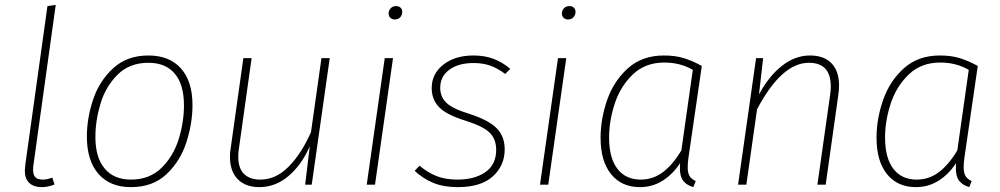

<svg xmlns="http://www.w3.org/2000/svg" viewBox="-20 -759 4111 789"><path d="M117 -78Q116 -72 116 -61Q116 -40 125.5 -30.5Q135 -21 156 -21Q173 -21 195 -29L204 -1Q177 10 152 10Q119 10 100.5 -7Q82 -24 82 -58Q82 -64 84 -82L175 -734L209 -739Z M337 -198Q337 -273 362.5 -349.5Q388 -426 445 -478.5Q502 -531 590 -531Q676 -531 723.5 -478Q771 -425 771 -327Q771 -252 746 -174.5Q721 -97 664.5 -43.5Q608 10 518 10Q432 10 384.5 -44.5Q337 -99 337 -198ZM736 -326Q736 -411 698.5 -456Q661 -501 590 -501Q512 -501 463 -452Q414 -403 393 -333Q372 -263 372 -196Q372 -112 410 -66.5Q448 -21 518 -21Q595 -21 644 -69.5Q693 -118 714.5 -188Q736 -258 736 -326Z M925 -115Q925 -132 928 -150L980 -520H1014L962 -150Q959 -132 959 -116Q959 -68 982.5 -44.5Q1006 -21 1050 -21Q1113 -21 1165.5 -73.5Q1218 -126 1258 -216L1301 -520H1335L1261 0H1234L1253 -158Q1220 -82 1166 -36Q1112 10 1046 10Q989 10 957 -22.5Q925 -55 925 -115Z M1521 0H1487L1561 -520H1595ZM1577 -704Q1577 -716 1585.5 -725Q1594 -734 1608 -734Q1619 -734 1626 -727.5Q1633 -721 1633 -710Q1633 -697 1624.5 -688Q1616 -679 1602 -679Q1591 -679 1584 -686Q1577 -693 1577 -704Z M2077 -476 2056 -455Q2026 -478 1995.5 -489Q1965 -500 1926 -500Q1864 -500 1826.5 -472.5Q1789 -445 1789 -398Q1789 -361 1814.5 -336.5Q1840 -312 1909 -291Q1987 -266 2020.5 -232.5Q2054 -199 2054 -145Q2054 -79 2005.5 -34.5Q1957 10 1861 10Q1803 10 1760.5 -7.5Q1718 -25 1684 -57L1704 -78Q1739 -49 1775 -35Q1811 -21 1860 -21Q1931 -21 1975 -52Q2019 -83 2019 -143Q2019 -187 1992.5 -213.5Q1966 -240 1893 -263Q1815 -287 1784.5 -318.5Q1754 -350 1754 -397Q1754 -456 1802 -493.5Q1850 -531 1926 -531Q1971 -531 2007.5 -517.5Q2044 -504 2077 -476Z M2233 0H2199L2273 -520H2307ZM2289 -704Q2289 -716 2297.5 -725Q2306 -734 2320 -734Q2331 -734 2338 -727.5Q2345 -721 2345 -710Q2345 -697 2336.5 -688Q2328 -679 2314 -679Q2303 -679 2296 -686Q2289 -693 2289 -704Z M2864 -488 2809 -110Q2806 -88 2806 -71Q2806 -49 2813.5 -36Q2821 -23 2839 -15L2829 10Q2802 2 2788 -15.5Q2774 -33 2774 -67Q2774 -81 2775 -89Q2745 -43 2703 -16.5Q2661 10 2610 10Q2534 10 2491 -43.5Q2448 -97 2448 -193Q2448 -270 2475 -348Q2502 -426 2560.5 -478.5Q2619 -531 2708 -531Q2755 -531 2790.5 -520Q2826 -509 2864 -488ZM2483 -194Q2483 -110 2517 -65.5Q2551 -21 2613 -21Q2663 -21 2703.5 -51Q2744 -81 2780 -141L2827 -472Q2775 -502 2710 -502Q2632 -502 2581 -453.5Q2530 -405 2506.5 -334Q2483 -263 2483 -194Z M3428 -407Q3428 -390 3425 -369L3373 0H3339L3391 -367Q3394 -387 3394 -404Q3394 -501 3304 -501Q3192 -501 3091 -310L3047 0H3013L3087 -520H3116L3099 -371Q3140 -447 3194 -489Q3248 -531 3308 -531Q3366 -531 3397 -499Q3428 -467 3428 -407Z M3998 -488 3943 -110Q3940 -88 3940 -71Q3940 -49 3947.5 -36Q3955 -23 3973 -15L3963 10Q3936 2 3922 -15.5Q3908 -33 3908 -67Q3908 -81 3909 -89Q3879 -43 3837 -16.5Q3795 10 3744 10Q3668 10 3625 -43.5Q3582 -97 3582 -193Q3582 -270 3609 -348Q3636 -426 3694.5 -478.5Q3753 -531 3842 -531Q3889 -531 3924.5 -520Q3960 -509 3998 -488ZM3617 -194Q3617 -110 3651 -65.5Q3685 -21 3747 -21Q3797 -21 3837.5 -51Q3878 -81 3914 -141L3961 -472Q3909 -502 3844 -502Q3766 -502 3715 -453.5Q3664 -405 3640.5 -334Q3617 -263 3617 -194Z"/></svg>

Font: FiraGO UltraLight
Style: Italic
Weight: 200
Italic angle: -8°
Designer: bBox Type GmbH
Foundry: bBox Type GmbH
Version: Version 1.001